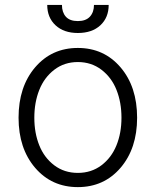

<svg xmlns="http://www.w3.org/2000/svg" viewBox="-20 -747 631 778"><path d="M360.8 -727.1H420.4Q420.4 -675.8 386.7 -644.5Q353 -613.3 295.4 -613.3Q238.8 -613.3 205.1 -644.5Q171.4 -675.8 171.4 -727.1H231Q231 -697.3 246.8 -679.4Q262.7 -661.6 295.4 -661.6Q328.1 -661.6 344.5 -679.7Q360.8 -697.8 360.8 -727.1ZM55.2 -270Q55.2 -395.5 122.3 -474.1Q189.5 -552.7 295.4 -552.7Q401.4 -552.7 468.5 -474.1Q535.6 -395.5 535.6 -270Q535.6 -145.5 468.5 -67.1Q401.4 11.2 295.4 11.2Q189.5 11.2 122.3 -67.1Q55.2 -145.5 55.2 -270ZM200 -77.1Q240.7 -46.4 295.4 -46.4Q350.1 -46.4 390.9 -77.1Q431.6 -107.9 451.9 -158Q472.2 -208 472.2 -270Q472.2 -332 452.1 -382.6Q432.1 -433.1 391.1 -464.4Q350.1 -495.6 295.4 -495.6Q240.7 -495.6 200 -464.4Q159.2 -433.1 139.2 -382.6Q119.1 -332 119.1 -270Q119.1 -208 139.2 -158Q159.2 -107.9 200 -77.1Z"/></svg>

Font: Interop Light
Style: Regular
Weight: 300
Designer: Rasmus Andersson, Google, Jang Haemin
Foundry: jhaemin
Version: Version 1.007